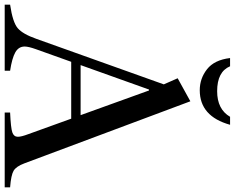

<svg xmlns="http://www.w3.org/2000/svg" viewBox="-135 -888 999 817"><g transform="rotate(90 364.5 -479.5)"><path d="M527 -100 461 -283H219L165 -132Q154 -101 154 -85Q154 -59 179 -45Q204 -31 257 -23V0H-24V-23Q51 -34 76 -55.5Q101 -77 121 -134L315 -677L289 -736L387 -790L651 -84Q664 -49 682.5 -38Q701 -27 753 -23V0H435V-23Q501 -26 519.5 -32.5Q538 -39 538 -56Q538 -71 527 -100ZM341 -614H337L233 -323H446ZM203 -959H238Q261 -904 344 -904Q421 -904 453 -959H487Q451 -830 340 -830Q290 -830 250.5 -861Q211 -892 203 -959Z"/></g></svg>

Font: Libre Caslon Text
Style: Regular
Weight: 400
Designer: Pablo Impallari, Rodrigo Fuenzalida
Foundry: Pablo Impallari, Rodrigo Fuenzalida
Version: Version 1.002